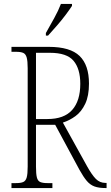

<svg xmlns="http://www.w3.org/2000/svg" viewBox="-20 -951 559 971"><path d="M38 0V-25H61Q85 -25 97.5 -30.5Q110 -36 115 -53.5Q120 -71 120 -108V-606Q120 -642 115 -660Q110 -678 97.5 -683.5Q85 -689 61 -689H38V-714H227Q335 -714 382.5 -668Q430 -622 430 -528Q430 -466 411 -426Q392 -386 362 -364Q332 -342 298 -331L421 -109Q445 -66 465 -46Q485 -26 513 -26H519V0H514Q480 0 458 -8Q436 -16 419 -36Q402 -56 382 -92L259 -320H162V-108Q162 -71 166.5 -53.5Q171 -36 183.5 -30.5Q196 -25 220 -25H245V0ZM220 -349Q304 -349 345 -395Q386 -441 386 -527Q386 -603 352 -643.5Q318 -684 232 -684H162V-349ZM212 -784Q234 -823 254.5 -860Q275 -897 288 -931H344V-921Q333 -904 312.5 -876.5Q292 -849 267.5 -821Q243 -793 223 -771H212Z"/></svg>

Font: Noto Serif Ethiopic Condensed ExtraLight
Style: Regular
Weight: 200
Width: 3
Designer: Monotype Design Team
Foundry: Monotype Imaging Inc.
Version: Version 2.102; ttfautohint (v1.8.4.7-5d5b)